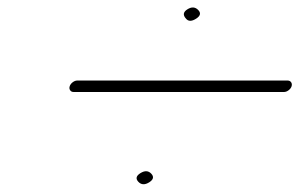

<svg xmlns="http://www.w3.org/2000/svg" viewBox="-20 -542 785 503"><path d="M348 -88.5C336.7 -81.5 334.8 -73.9 342.4 -65.8C350 -57.6 359.6 -57.2 371.1 -64.5C382 -71.5 383.8 -79 376.3 -87C368.8 -95 359.4 -95.5 348 -88.5ZM470.8 -517.5C459.8 -510.5 458.7 -502.3 467.4 -493C473.4 -485.7 482.2 -485.7 493.7 -493C505.2 -500.3 507 -508 499.1 -516C491.2 -524 481.8 -524.5 470.8 -517.5ZM162.6 -316C161.3 -312 161.7 -308.5 163.8 -305.5C165.8 -302.5 168.8 -301 172.8 -301H724.1C728.1 -301 732.1 -302.5 736 -305.5C740 -308.5 742.6 -312 743.9 -316C745.1 -320 744.7 -323.5 742.7 -326.5C740.6 -329.5 737.6 -331 733.6 -331H182.4C178.4 -331 174.4 -329.5 170.4 -326.5C166.5 -323.5 163.9 -320 162.6 -316Z"/></svg>

Font: Proton
Style: ExBdExtSuIt
Weight: 500
Version: Version 1.017